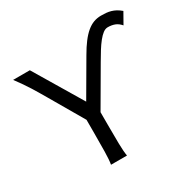

<svg xmlns="http://www.w3.org/2000/svg" viewBox="-171 -950 1115 1118"><g transform="rotate(-30 387.0 -390.5)"><path d="M141.6 -520Q127.4 -543.9 114 -566.9Q100.6 -589.8 85.9 -613.3Q71.3 -636.7 54.4 -661.1Q37.6 -685.5 17.1 -712.9H129.4L322.3 -390.6L459 -625Q482.9 -666.5 505.4 -696Q527.8 -725.6 550.5 -744.6Q573.2 -763.7 596.9 -772.5Q620.6 -781.2 647 -781.2Q665 -781.2 681.4 -779.8Q697.8 -778.3 712.9 -773.9Q728 -769.5 742.9 -761.5Q757.8 -753.4 773.9 -739.7L732.4 -666.5Q714.4 -687.5 693.6 -695.3Q672.9 -703.1 647 -703.1Q630.9 -703.1 614.7 -690.9Q598.6 -678.7 581.8 -657.7Q564.9 -636.7 547.1 -608.2Q529.3 -579.6 510.3 -546.9L363.8 -295.4V-212.4Q363.8 -140.1 364.7 -84.7Q365.7 -29.3 371.1 0H263.7Q269 -29.3 270 -84.7Q271 -140.1 271 -212.4V-297.9Z"/></g></svg>

Font: Andika DR AuSIL
Style: Regular
Weight: 400
Designer: Annie Olsen & Victor Gaultney
Foundry: SIL International
Version: Version 0.003